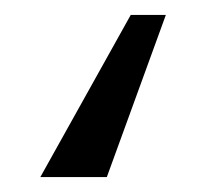

<svg xmlns="http://www.w3.org/2000/svg" viewBox="-20 -88 281 257"><path d="M155 -68H202L123 149H34Z"/></svg>

Font: Moderustic Light
Style: Regular
Weight: 300
Designer: Tural Alisoy
Foundry: TAFT Foundry
Version: Version 2.120